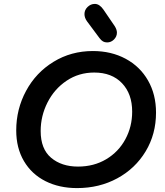

<svg xmlns="http://www.w3.org/2000/svg" viewBox="-20 -969 845 982"><path d="M63 -302Q63 -411 113.5 -504.5Q164 -598 254 -653Q344 -708 455 -708Q549 -708 622.5 -668.5Q696 -629 737 -557.5Q778 -486 778 -393Q778 -283 725 -195Q672 -107 580 -57Q488 -7 374 -7Q283 -7 212.5 -42.5Q142 -78 102.5 -145Q63 -212 63 -302ZM656 -398Q656 -489 604 -543.5Q552 -598 462 -598Q383 -598 320.5 -556Q258 -514 223 -445Q188 -376 188 -299Q188 -207 241.5 -162Q295 -117 379 -117Q460 -117 523 -154.5Q586 -192 621 -256.5Q656 -321 656 -398ZM489 -774 425 -860Q412 -878 412 -897Q412 -918 428 -933.5Q444 -949 465 -949Q489 -949 509 -920L567 -835Q578 -817 578 -802Q578 -782 563 -767Q548 -752 528 -752Q516 -752 507 -757Q498 -762 489 -774Z"/></svg>

Font: Mali SemiBold
Style: Italic
Weight: 600
Italic angle: -10°
Version: Version 1.000; ttfautohint (v1.6)